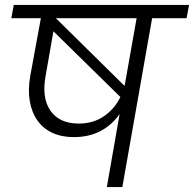

<svg xmlns="http://www.w3.org/2000/svg" viewBox="-20 -760 788 780"><path d="M300 -258Q359 -258 402.5 -288Q446 -318 469 -366L197 -633L165 -450Q149 -361 185.5 -309.5Q222 -258 300 -258ZM535 -686H207L486 -411Q487 -415 487.5 -419Q488 -423 489 -427ZM36 -740H748L738 -686H598L477 0H414L466 -297Q436 -253 389 -228Q342 -203 280 -203Q230 -203 192.5 -220.5Q155 -238 132 -270.5Q109 -303 101 -349Q93 -395 103 -452L146 -686H26Z"/></svg>

Font: SVN-Poppins Light
Style: Italic
Weight: 300
Italic angle: -10°
Designer: Ninad Kale (Devanagari), Jonny Pinhorn (Latin)
Foundry: Indian Type Foundry
Version: Version 3.002 2017; ttfautohint (v1.8.3)